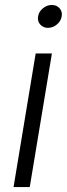

<svg xmlns="http://www.w3.org/2000/svg" viewBox="-20 -755 270 775"><path d="M34.7 0 124 -539.1H189.5L100.1 0ZM173.3 -642.6Q154.3 -642.6 142.3 -656.2Q130.4 -669.9 133.8 -689Q136.7 -708 153.1 -721.4Q169.4 -734.9 189 -734.9Q209 -734.9 220.7 -721.4Q232.4 -708 229 -689Q226.1 -669.9 209.7 -656.2Q193.4 -642.6 173.3 -642.6Z"/></svg>

Font: Inter 18pt Light
Style: Italic
Weight: 300
Italic angle: -9.3988°
Designer: Rasmus Andersson
Foundry: rsms
Version: Version 4.001;git-66647c0bb